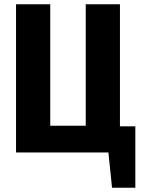

<svg xmlns="http://www.w3.org/2000/svg" viewBox="-20 -713 662 898"><path d="M613 -122V165H504L487 0H55V-693H215V-125H381V-693H541V-122Z"/></svg>

Font: Fira Sans Condensed
Style: Bold
Weight: 700
Width: 3
Designer: bBox Type GmbH & Carrois Corporate GbR & Edenspiekermann AG
Foundry: bBox Type GmbH & Carrois Corporate GbR & Edenspiekermann AG
Version: Version 4.301